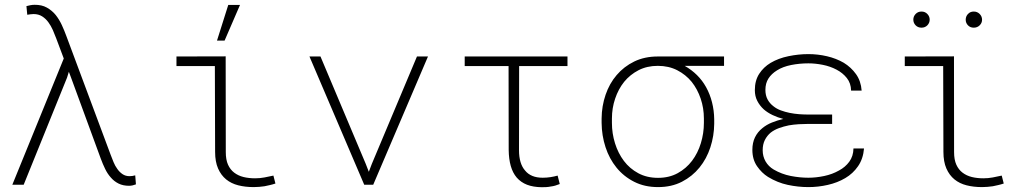

<svg xmlns="http://www.w3.org/2000/svg" viewBox="-20 -761 4241 791"><path d="M77.6 0 256.3 -441.4 263.7 -465.3 272.5 -441.9 395 -107.9Q403.3 -85.4 413.1 -65.2Q422.9 -44.9 436.5 -29.8Q450.2 -13.7 468.8 -4.6Q487.3 4.4 511.7 4.4Q519 4.4 526.4 2.7Q533.7 1 540 -1.5L537.1 -38.6Q531.2 -37.1 525.6 -36.1Q520 -35.2 513.7 -35.2Q497.1 -35.2 484.6 -43.7Q472.2 -52.2 463.4 -64.9Q454.1 -77.6 447.8 -93Q441.4 -108.4 436 -123L252.9 -613.8Q245.1 -635.3 234.6 -658Q224.1 -680.7 209.5 -699.2Q194.3 -717.8 173.1 -729.7Q151.9 -741.7 122.1 -741.2Q113.8 -741.2 105 -739.5Q96.2 -737.8 88.9 -735.8L92.3 -700.2Q98.1 -701.2 105 -702.1Q111.8 -703.1 118.2 -703.1Q138.7 -703.1 153.6 -693.6Q168.5 -684.1 179.2 -669.4Q189.9 -654.8 197.8 -637Q205.6 -619.1 211.9 -602.1L242.7 -520L30.8 0Z M707 -528.3V-488.8H865.2L866.2 -135.3Q866.2 -94.7 878.4 -66.9Q890.6 -39.1 911.6 -22Q932.6 -4.9 961.4 2.4Q990.2 9.8 1025.4 9.8Q1036.6 9.8 1047.9 8.8Q1059.1 7.8 1069.8 6.3Q1080.6 3.9 1091.8 1.5Q1103 -1 1114.7 -4.9L1106.4 -37.6Q1088.4 -33.7 1069.6 -30Q1050.8 -26.4 1030.8 -26.4Q1005.4 -26.4 983.4 -31.7Q961.4 -37.1 944.8 -49.8Q928.7 -62 919.4 -82.5Q910.2 -103 910.2 -134.3L909.7 -528.8ZM920.4 -740.7 874 -593.8H905.3L968.8 -740.7Z M1480.5 0H1517.6L1743.2 -528.3H1697.8L1511.7 -85.4L1499.5 -53.2L1486.8 -85.9L1300.3 -528.3H1254.9Z M2317.9 -488.8V-528.3H1894.5V-488.8H2075.2L2075.7 -143.1Q2076.2 -106 2084.2 -77.4Q2092.3 -48.8 2108.9 -29.3Q2126 -9.8 2151.1 0Q2176.3 9.8 2211.4 10.3Q2221.2 10.3 2230.5 9.8Q2239.7 9.3 2249.5 7.3Q2258.3 6.3 2267.3 3.7Q2276.4 1 2286.1 -2.9L2277.3 -37.6Q2263.7 -33.7 2247.8 -31.2Q2231.9 -28.8 2215.8 -28.8Q2190.9 -28.8 2172.9 -36.4Q2154.8 -43.9 2143.1 -58.6Q2130.9 -72.3 2124.5 -93.5Q2118.2 -114.7 2118.2 -141.6L2118.7 -488.8Z M2962.9 -489.7V-528.3H2689.9Q2635.7 -528.3 2593 -507.6Q2550.3 -486.8 2520.5 -451.7Q2490.7 -417 2474.9 -370.6Q2459 -324.2 2458.5 -272.9V-254.9Q2459 -202.6 2474.6 -154.8Q2490.2 -106.9 2520 -70.3Q2549.8 -33.7 2592.8 -12Q2635.7 9.8 2690.9 9.8Q2746.6 9.8 2789.3 -12.2Q2832 -34.2 2861.8 -70.8Q2891.1 -106.9 2906.5 -153.8Q2921.9 -200.7 2922.4 -251V-269.5Q2921.9 -306.2 2913.3 -339.8Q2904.8 -373.5 2888.7 -402.3Q2873.5 -429.7 2851.3 -451.7Q2829.1 -473.6 2800.8 -489.7ZM2501 -254.9V-272.9Q2501 -315.4 2514.2 -354.5Q2527.3 -393.6 2551.3 -423.8Q2575.7 -453.6 2610.6 -471.7Q2645.5 -489.7 2689.9 -489.7Q2734.9 -489.7 2770 -471.7Q2805.2 -453.6 2829.6 -423.8Q2853.5 -393.6 2866.7 -354.5Q2879.9 -315.4 2879.9 -272.9V-254.9Q2879.9 -211.9 2867.4 -171.1Q2855 -130.4 2831.1 -98.6Q2807.1 -66.9 2772 -47.6Q2736.8 -28.3 2690.9 -28.3Q2645 -28.3 2609.6 -47.4Q2574.2 -66.4 2550.3 -98.1Q2526.4 -129.9 2513.7 -170.7Q2501 -211.4 2501 -254.9Z M3079.6 -143.6Q3079.6 -104 3098.9 -76.2Q3118.2 -48.3 3144 -32.2Q3183.1 -8.3 3225.6 0.7Q3268.1 9.8 3310.5 9.8Q3351.1 9.8 3390.6 0.7Q3430.2 -8.3 3462.4 -27.3Q3494.1 -45.9 3515.1 -76.4Q3536.1 -106.9 3539.6 -149.4H3496.1Q3495.6 -117.7 3479 -95Q3462.4 -72.3 3436.5 -58.6Q3409.2 -43 3375.5 -35.9Q3341.8 -28.8 3310.5 -28.8Q3274.9 -28.8 3237.5 -36.1Q3200.2 -43.5 3167.5 -62.5Q3146 -75.2 3134 -95.9Q3122.1 -116.7 3122.1 -142.1Q3122.1 -166.5 3131.1 -184.3Q3140.1 -202.1 3155.3 -214.8Q3169.9 -226.1 3189.2 -233.2Q3208.5 -240.2 3230 -244.6Q3250 -248 3271 -249.3Q3292 -250.5 3310.5 -250.5H3408.2V-289.1H3310.5Q3292.5 -289.1 3272.7 -290.5Q3252.9 -292 3233.4 -295.9Q3214.4 -299.8 3197 -306.2Q3179.7 -312.5 3166.5 -323.2Q3150.9 -335 3142.1 -351.6Q3133.3 -368.2 3133.3 -390.6Q3133.3 -418 3145.8 -437.5Q3158.2 -457 3181.2 -471.2Q3205.1 -486.3 3239.5 -493.2Q3273.9 -500 3310.5 -500Q3338.9 -500 3369.6 -493.9Q3400.4 -487.8 3426.3 -474.1Q3451.7 -460.9 3468.8 -439.5Q3485.8 -418 3486.3 -387.7H3529.8Q3526.9 -427.2 3506.6 -455.6Q3486.3 -483.9 3456.1 -502.4Q3424.8 -520.5 3387 -529.3Q3349.1 -538.1 3310.5 -538.1Q3269.5 -538.1 3228.3 -529.5Q3187 -521 3154.8 -502Q3125.5 -484.4 3107.7 -456.8Q3089.8 -429.2 3089.8 -389.6Q3089.8 -364.7 3099.9 -345.2Q3109.9 -325.7 3126.5 -310.5Q3142.1 -296.9 3163.1 -286.9Q3184.1 -276.9 3207 -271Q3182.1 -265.1 3159.9 -256.1Q3137.7 -247.1 3120.6 -232.9Q3101.1 -217.3 3090.3 -195.1Q3079.6 -172.9 3079.6 -143.6Z M3707.5 -528.3V-488.8H3865.7L3866.7 -135.3Q3866.7 -94.7 3878.9 -66.9Q3891.1 -39.1 3912.1 -22Q3933.1 -4.9 3961.9 2.4Q3990.7 9.8 4025.9 9.8Q4037.1 9.8 4048.3 8.8Q4059.6 7.8 4070.3 6.3Q4081.1 3.9 4092.3 1.5Q4103.5 -1 4115.2 -4.9L4106.9 -37.6Q4088.9 -33.7 4070.1 -30Q4051.3 -26.4 4031.2 -26.4Q4005.9 -26.4 3983.9 -31.7Q3961.9 -37.1 3945.3 -49.8Q3929.2 -62 3919.9 -82.5Q3910.6 -103 3910.6 -134.3L3910.2 -528.8ZM3742.7 -680.2Q3742.7 -666.5 3752.2 -656.7Q3761.7 -647 3776.4 -647Q3791 -647 3800.5 -656.7Q3810.1 -666.5 3810.1 -680.2Q3810.1 -693.4 3800.5 -703.4Q3791 -713.4 3776.4 -713.4Q3761.7 -713.4 3752.2 -703.4Q3742.7 -693.4 3742.7 -680.2ZM3958.5 -679.7Q3958.5 -666.5 3967.8 -656.7Q3977.1 -647 3991.7 -647Q4006.3 -647 4016.1 -656.7Q4025.9 -666.5 4025.9 -679.7Q4025.9 -693.4 4016.1 -703.4Q4006.3 -713.4 3991.7 -713.4Q3977.1 -713.4 3967.8 -703.4Q3958.5 -693.4 3958.5 -679.7Z"/></svg>

Font: Roboto Mono ExtraLight
Style: Regular
Weight: 250
Monospace: yes
Designer: Google
Version: Version 3.000